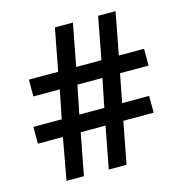

<svg xmlns="http://www.w3.org/2000/svg" viewBox="-106 -809 858 905"><g transform="rotate(-15 323.0 -356.5)"><path d="M482.9 -424.8 456.1 -286.1H587.9V-204.1H439.9L400.9 0H314L353 -204.1H231.9L192.9 0H107.9L145 -204.1H22.9V-286.1H161.1L189 -424.8H60.1V-506.8H203.1L242.2 -712.9H330.1L291 -506.8H414.1L453.1 -712.9H538.1L499 -506.8H622.1V-424.8ZM247.1 -286.1H369.1L397 -424.8H274.9Z"/></g></svg>

Font: Open Sans Semibold
Style: Regular
Weight: 600
Foundry: Ascender Corporation
Version: Version 1.10